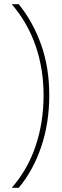

<svg xmlns="http://www.w3.org/2000/svg" viewBox="-20 -734 295 912"><path d="M214 -282Q214 -149 175.5 -36Q137 77 69 158H36Q113 69 150 -43Q187 -155 187 -281Q187 -406 149.5 -515.5Q112 -625 36 -714H69Q137 -630 175.5 -521.5Q214 -413 214 -282Z"/></svg>

Font: Noto Sans Khmer SemiCondensed Thin
Style: Regular
Weight: 250
Width: 4
Designer: Danh Hong and the Monotype Design Team
Foundry: Monotype Imaging Inc.
Version: Version 2.004